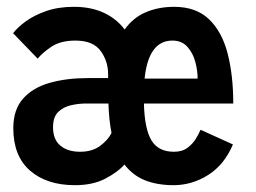

<svg xmlns="http://www.w3.org/2000/svg" viewBox="-20 -532 750 563"><path d="M200 11Q117 11 68 -31.8Q19 -74.5 19 -156Q19 -211 48 -243.2Q77 -275.5 126.2 -289.2Q175.5 -303 236 -303H297V-314.5Q297 -352.5 275 -382.8Q253 -413 201 -413Q157.5 -413 130.8 -395Q104 -377 90.5 -360L18.5 -434.5Q30.5 -451 55 -469Q79.5 -487 115.2 -499.5Q151 -512 196.5 -512Q247 -512 284.5 -494.5Q322 -477 345.5 -445.5Q370.5 -480.5 407.8 -496.2Q445 -512 490.5 -512Q555 -512 593 -475.5Q631 -439 647.5 -375Q664 -311 664 -228.5H402Q404 -153.5 424.2 -120.2Q444.5 -87 490 -87Q514.5 -87 530 -98.8Q545.5 -110.5 554.5 -125.5Q563.5 -140.5 568 -151.5L663 -108.5Q638 -49 590.5 -19Q543 11 489 11Q441.5 11 405.5 -3.2Q369.5 -17.5 345 -49.5Q325 -27 288.5 -8Q252 11 200 11ZM485.5 -413Q415.5 -413 404 -301.5H559.5Q559.5 -325.5 552.5 -351.2Q545.5 -377 529.2 -395Q513 -413 485.5 -413ZM215 -87Q250 -87 273.2 -104Q296.5 -121 307 -142Q299.5 -180 298 -228.5H232.5Q211 -228.5 188.5 -223.5Q166 -218.5 150.8 -203.8Q135.5 -189 135.5 -159Q135.5 -123 157 -105Q178.5 -87 215 -87Z"/></svg>

Font: League Mono SemiBold
Style: Regular
Weight: 600
Width: 6
Designer: Tyler Finck
Foundry: The League of Moveable Type / Tyler Finck
Version: Version 2.300;RELEASE